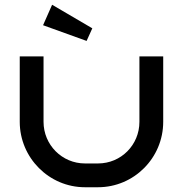

<svg xmlns="http://www.w3.org/2000/svg" viewBox="-20 -787 769 807"><path d="M566 -550V-275C566 -178 489 -100 392 -100H337C241 -100 163 -178 163 -275V-550H63V-275C63 -124 186 0 337 0H392C543 0 666 -123 666 -275V-550ZM161 -681 344 -615 368 -668 199 -767Z"/></svg>

Font: Bruno Ace SC
Style: Regular
Weight: 400
Designer: Astigmatic (AOETI)
Foundry: Astigmatic (AOETI)
Version: Version 1.000